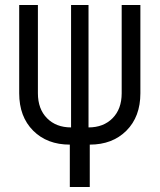

<svg xmlns="http://www.w3.org/2000/svg" viewBox="-20 -750 640 770"><path d="M260 0V-170Q169 -170 113 -226Q57 -282 57 -376V-730H132V-376Q132 -313 168.5 -276Q205 -239 265 -239V-730H335V-239Q395 -239 431.5 -276Q468 -313 468 -376V-730H543V-376Q543 -282 487 -226Q431 -170 340 -170V0Z"/></svg>

Font: JetBrains Mono NL Light
Style: Regular
Weight: 300
Monospace: yes
Designer: Philipp Nurullin, Konstantin Bulenkov
Foundry: JetBrains
Version: Version 2.305; ttfautohint (v1.8.4.7-5d5b)